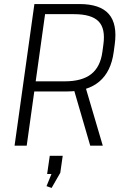

<svg xmlns="http://www.w3.org/2000/svg" viewBox="-20 -720 611 949"><path d="M150 -700H373Q475 -700 518 -650.5Q561 -601 547 -500L542 -463Q529 -366 471 -317Q413 -268 312 -268H145L153 -318H300Q385 -318 430.5 -353.5Q476 -389 486 -463L491 -500Q502 -579 467 -614.5Q432 -650 346 -650H189L206 -673L112 0H52ZM343 -285H404L488 0H426ZM290 50 278 134 235 209 210 200 253 94 273 140H213L226 50Z"/></svg>

Font: Pathway Extreme 8pt Thin
Style: Italic
Weight: 100
Italic angle: -8°
Designer: Eduardo Rodriguez Tunni
Foundry: Eduardo Rodriguez Tunni
Version: Version 1.000